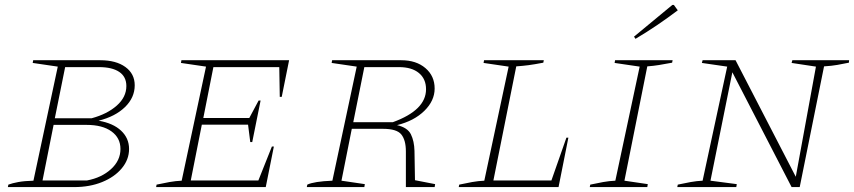

<svg xmlns="http://www.w3.org/2000/svg" viewBox="-20 -761 3474 781"><path d="M12 0 14 -10Q30 -16 54.5 -20.5Q79 -25 116 -26L215 -490L113 -505L115 -516H388Q452 -516 490 -488.5Q528 -461 528 -414Q528 -364 488.5 -325.5Q449 -287 381 -270Q440 -260 472.5 -229.5Q505 -199 505 -155Q505 -112 475.5 -76.5Q446 -41 395.5 -20.5Q345 0 282 0ZM383 -488H245L203 -280H353Q416 -297 455 -331.5Q494 -366 494 -411Q494 -449 465 -468.5Q436 -488 383 -488ZM153 -27H334Q393 -38 431.5 -73Q470 -108 470 -155Q470 -200 433.5 -226.5Q397 -253 332 -253H198Z M615 0 617 -10Q644 -16 669.5 -20.5Q695 -25 719 -26L818 -490L716 -505L718 -516H1156L1126 -367H1118L1116 -488H848L807 -281H994L1032 -352H1040L1006 -183H998L989 -254H801L756 -27H1031L1086 -165H1094L1061 0Z M1228 0 1230 -10Q1257 -23 1332 -26L1431 -490L1329 -505L1331 -516H1612Q1673 -516 1710.5 -484Q1748 -452 1748 -401Q1748 -351 1706 -310Q1664 -269 1595 -252Q1638 -242 1651.5 -214.5Q1665 -187 1666 -147L1668 -28L1750 -12L1748 0H1631V-145Q1631 -191 1612.5 -214Q1594 -237 1538 -237H1411L1369 -26L1464 -12L1462 0ZM1603 -488H1462L1417 -264H1578Q1713 -313 1713 -398Q1713 -440 1684 -464Q1655 -488 1603 -488Z M2284 -201H2292L2252 0H1846L1848 -10Q1875 -16 1900.5 -20.5Q1926 -25 1950 -26L2049 -490L1947 -505L1949 -516H2192L2190 -506Q2153 -499 2130.5 -496Q2108 -493 2080 -491L1987 -27H2223Z M2379 0 2381 -10Q2408 -16 2433.5 -20.5Q2459 -25 2483 -26L2582 -490L2480 -505L2482 -516H2716L2714 -506Q2682 -500 2660.5 -496.5Q2639 -493 2613 -491L2520 -26L2615 -12L2613 0ZM2565 -603 2559 -612 2715 -741H2721L2737 -719Q2696 -688 2654 -659.5Q2612 -631 2565 -603Z M3203 -516H3434L3433 -506Q3408 -501 3386 -497Q3364 -493 3332 -491L3233 0H3200L2959 -467L2870 -26L2977 -12L2975 0H2735L2737 -10Q2764 -16 2789.5 -20.5Q2815 -25 2838 -26L2938 -490L2835 -505L2838 -516H2972L3217 -42L3299 -490L3200 -505Z"/></svg>

Font: Piazzolla SC Thin
Style: Italic
Weight: 100
Italic angle: -11.3°
Designer: Juan Pablo del Peral
Foundry: Huerta Tipografica
Version: Version 1.330